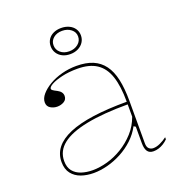

<svg xmlns="http://www.w3.org/2000/svg" viewBox="-132 -829 890 954"><g transform="rotate(-20 313.0 -351.5)"><path d="M302 -515Q353 -515 388.5 -500Q424 -485 447 -454Q470 -423 480.5 -375Q491 -327 491 -262V-37Q491 -17 500.5 -8.5Q510 0 523 0Q540 0 559.5 -9Q579 -18 596 -31V-20Q585 -9 572 -1Q559 7 545.5 11Q532 15 519 15Q497 15 487 0.5Q477 -14 477 -43Q477 -76 477 -91.5Q477 -107 477 -114.5Q477 -122 477 -130L467 -136Q448 -100 418 -72Q388 -44 351.5 -24.5Q315 -5 276.5 5Q238 15 203 15Q167 15 137 4.5Q107 -6 88.5 -29.5Q70 -53 70 -91Q70 -176 171 -219Q272 -262 477 -262Q477 -344 459.5 -396.5Q442 -449 403.5 -474.5Q365 -500 302 -500Q256 -500 220 -491.5Q184 -483 164 -472Q144 -461 144 -451Q144 -447 150 -442.5Q156 -438 172 -430Q197 -417 197 -395Q197 -376 181 -366.5Q165 -357 145 -357Q126 -357 109.5 -367Q93 -377 93 -398Q93 -419 110.5 -439.5Q128 -460 157.5 -477.5Q187 -495 224.5 -505Q262 -515 302 -515ZM477 -248Q346 -248 258.5 -230.5Q171 -213 127.5 -178.5Q84 -144 84 -91Q84 -58 100 -38Q116 -18 143 -9Q170 0 203 0Q240 0 281 -11.5Q322 -23 360.5 -46.5Q399 -70 430 -104Q461 -138 477 -183ZM295 -718Q318 -718 336.5 -709.5Q355 -701 365.5 -685.5Q376 -670 376 -650Q376 -630 365.5 -614Q355 -598 336.5 -589Q318 -580 295 -580Q272 -580 254 -589Q236 -598 226 -614Q216 -630 216 -650Q216 -670 226 -685.5Q236 -701 254 -709.5Q272 -718 295 -718ZM295 -703Q267 -703 249 -688Q231 -673 231 -650Q231 -626 249 -610.5Q267 -595 295 -595Q323 -595 342 -610.5Q361 -626 361 -650Q361 -673 342 -688Q323 -703 295 -703Z"/></g></svg>

Font: Kalnia Thin
Style: Regular
Weight: 100
Version: Version 1.105